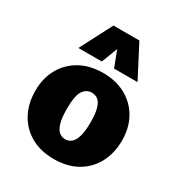

<svg xmlns="http://www.w3.org/2000/svg" viewBox="-187 -921 993 1060"><g transform="rotate(30 310.0 -390.5)"><path d="M310.1 10.7Q225.1 10.7 163.1 -24.4Q101.1 -59.6 67.4 -122.1Q33.7 -184.6 33.7 -266.6Q33.7 -346.2 67.9 -407.2Q102.1 -468.3 164.1 -502.9Q226.1 -537.6 310.1 -537.6Q394 -537.6 455.8 -502.9Q517.6 -468.3 551.8 -407.2Q585.9 -346.2 585.9 -266.6Q585.9 -184.6 552.2 -122.1Q518.6 -59.6 456.8 -24.4Q395 10.7 310.1 10.7ZM310.1 -115.2Q332 -115.2 348.9 -129.4Q365.7 -143.6 375.5 -176.5Q385.3 -209.5 385.3 -266.6Q385.3 -322.3 376 -354Q366.7 -385.7 349.9 -398.9Q333 -412.1 310.1 -412.1Q275.9 -412.1 255.1 -381.1Q234.4 -350.1 234.4 -266.6Q234.4 -209 244.1 -175.8Q253.9 -142.6 271 -128.9Q288.1 -115.2 310.1 -115.2ZM121.6 -588.4 227.5 -792.5H392.6L498.5 -588.4H349.1L310.1 -690.4L271 -588.4Z"/></g></svg>

Font: Comme Black
Style: Regular
Weight: 900
Version: Version 1.000;gftools[0.9.27]